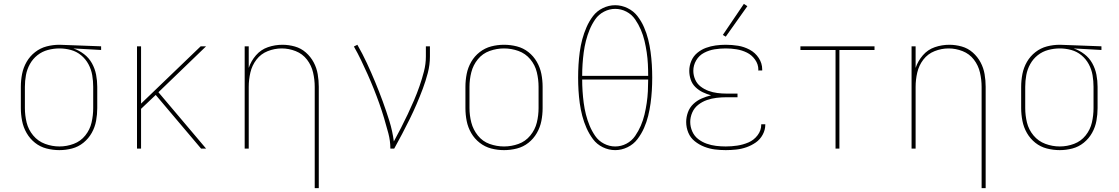

<svg xmlns="http://www.w3.org/2000/svg" viewBox="-20 -770 5800 995"><path d="M288 8Q321 8 353.5 -0.5Q386 -9 412.5 -30.5Q439 -52 455.5 -81.5Q472 -111 478 -144Q484 -177 484 -210V-320Q484 -352 478 -383Q472 -414 456.5 -442Q441 -470 415.5 -489.5Q390 -509 360 -519L504 -511V-530L289 -538H288Q254 -538 221.5 -529.5Q189 -521 162 -500Q135 -479 118 -449.5Q101 -420 94.5 -387Q88 -354 88 -320V-210Q88 -177 94.5 -143.5Q101 -110 118 -80.5Q135 -51 161.5 -30Q188 -9 221 -0.5Q254 8 288 8ZM288 -11Q250 -11 213.5 -24.5Q177 -38 152 -68Q127 -98 118 -135Q109 -172 109 -210V-320Q109 -351 114.5 -381Q120 -411 135 -438Q150 -465 174 -484Q198 -503 228 -511Q258 -519 288 -519Q318 -519 347.5 -511Q377 -503 400.5 -483.5Q424 -464 438.5 -437Q453 -410 458 -380Q463 -350 463 -320V-210Q463 -172 454.5 -135Q446 -98 422 -68Q398 -38 362 -24.5Q326 -11 288 -11Z M690 0H711V-206L787 -278L863 -188L1022 0H1048L801 -292L1048 -530H1020L711 -233V-530H690Z M1611 205H1632V-320Q1632 -353 1626.5 -385.5Q1621 -418 1605.5 -447Q1590 -476 1565 -498Q1540 -520 1508 -529Q1476 -538 1444 -538Q1405 -538 1368.5 -525.5Q1332 -513 1306.5 -483.5Q1281 -454 1269 -418V-530H1248V0H1269V-320Q1269 -357 1277.5 -394Q1286 -431 1309 -461Q1332 -491 1367.5 -505Q1403 -519 1440 -519Q1477 -519 1512.5 -505Q1548 -491 1571 -461Q1594 -431 1602.5 -394Q1611 -357 1611 -320Z M2003 0H2023Q2044 -38 2064 -76Q2084 -114 2103 -152.5Q2122 -191 2139 -230.5Q2156 -270 2171 -310Q2186 -350 2197 -392Q2208 -434 2208 -477V-530H2187V-477Q2187 -438 2177 -399.5Q2167 -361 2154 -323.5Q2141 -286 2125.5 -250Q2110 -214 2093 -178Q2076 -142 2058 -107Q2040 -72 2021 -37Q2014 -91 1998 -142.5Q1982 -194 1963.5 -244.5Q1945 -295 1924.5 -344.5Q1904 -394 1881.5 -442.5Q1859 -491 1832 -538L1814 -529Q1834 -494 1851.5 -457.5Q1869 -421 1885.5 -384Q1902 -347 1917 -309.5Q1932 -272 1945.5 -234Q1959 -196 1970.5 -157.5Q1982 -119 1992.5 -79.5Q2003 -40 2003 0Z M2592 8Q2626 8 2659 -0.5Q2692 -9 2718.5 -30Q2745 -51 2762 -80.5Q2779 -110 2785.5 -143Q2792 -176 2792 -210V-320Q2792 -354 2785.5 -387Q2779 -420 2762 -449.5Q2745 -479 2718.5 -500Q2692 -521 2659 -529.5Q2626 -538 2592 -538Q2558 -538 2525.5 -529.5Q2493 -521 2466 -500Q2439 -479 2422 -449.5Q2405 -420 2398.5 -387Q2392 -354 2392 -320V-210Q2392 -176 2398.5 -143Q2405 -110 2422 -80.5Q2439 -51 2466 -30Q2493 -9 2525.5 -0.5Q2558 8 2592 8ZM2592 -11Q2554 -11 2517.5 -24Q2481 -37 2456.5 -67.5Q2432 -98 2422.5 -135Q2413 -172 2413 -210V-320Q2413 -358 2422.5 -395.5Q2432 -433 2456.5 -463Q2481 -493 2517.5 -506Q2554 -519 2592 -519Q2630 -519 2666.5 -506Q2703 -493 2728 -463Q2753 -433 2762 -395.5Q2771 -358 2771 -320V-210Q2771 -172 2762 -135Q2753 -98 2728 -67.5Q2703 -37 2666.5 -24Q2630 -11 2592 -11Z M3168 8Q3201 8 3232 -7Q3263 -22 3283.5 -49Q3304 -76 3317.5 -106.5Q3331 -137 3339 -169.5Q3347 -202 3351.5 -235Q3356 -268 3358 -301Q3360 -334 3360 -368Q3360 -401 3358 -434.5Q3356 -468 3351.5 -501Q3347 -534 3339 -566Q3331 -598 3317.5 -629Q3304 -660 3283.5 -686.5Q3263 -713 3232 -728Q3201 -743 3168 -743Q3135 -743 3104 -728Q3073 -713 3053 -686.5Q3033 -660 3019.5 -629Q3006 -598 2997.5 -566Q2989 -534 2984.5 -501Q2980 -468 2978 -434.5Q2976 -401 2976 -368Q2976 -334 2978 -301Q2980 -268 2984.5 -235Q2989 -202 2997.5 -169.5Q3006 -137 3019.5 -106.5Q3033 -76 3053 -49Q3073 -22 3104 -7Q3135 8 3168 8ZM3168 -11Q3138 -11 3110 -25.5Q3082 -40 3064.5 -65.5Q3047 -91 3035.5 -119Q3024 -147 3016.5 -176.5Q3009 -206 3005 -236.5Q3001 -267 2999 -297.5Q2997 -328 2997 -358H3339Q3339 -328 3337.5 -297.5Q3336 -267 3331.5 -236.5Q3327 -206 3320 -176.5Q3313 -147 3301 -119Q3289 -91 3271.5 -65.5Q3254 -40 3226.5 -25.5Q3199 -11 3168 -11ZM3339 -377H2997Q2997 -408 2999 -438Q3001 -468 3005 -498.5Q3009 -529 3016.5 -558.5Q3024 -588 3035.5 -616Q3047 -644 3064.5 -669.5Q3082 -695 3110 -709.5Q3138 -724 3168 -724Q3199 -724 3226.5 -709.5Q3254 -695 3271.5 -669.5Q3289 -644 3301 -616Q3313 -588 3320 -558.5Q3327 -529 3331.5 -498.5Q3336 -468 3337.5 -438Q3339 -408 3339 -377Z M3741 8Q3768 8 3795.5 5Q3823 2 3848.5 -7Q3874 -16 3896.5 -31.5Q3919 -47 3932.5 -72Q3946 -97 3946 -124V-126H3925V-124Q3925 -94 3906 -69Q3887 -44 3859 -32Q3831 -20 3801 -15.5Q3771 -11 3741 -11Q3716 -11 3691 -14Q3666 -17 3642 -25.5Q3618 -34 3598 -49.5Q3578 -65 3567.5 -89Q3557 -113 3557 -138Q3557 -163 3567.5 -187Q3578 -211 3598.5 -227Q3619 -243 3643.5 -251.5Q3668 -260 3693.5 -263Q3719 -266 3744 -266H3802V-285H3744Q3721 -285 3697.5 -288Q3674 -291 3652 -299Q3630 -307 3611 -321.5Q3592 -336 3582.5 -358Q3573 -380 3573 -403Q3573 -432 3588 -457.5Q3603 -483 3629 -496.5Q3655 -510 3683.5 -514.5Q3712 -519 3741 -519Q3769 -519 3797 -514.5Q3825 -510 3850.5 -497.5Q3876 -485 3893 -461Q3910 -437 3910 -409Q3910 -407 3909 -405H3930V-410Q3930 -442 3912 -469.5Q3894 -497 3865 -512.5Q3836 -528 3804.5 -533Q3773 -538 3741 -538Q3715 -538 3689 -534.5Q3663 -531 3638.5 -522Q3614 -513 3593.5 -496Q3573 -479 3562.5 -454Q3552 -429 3552 -403Q3552 -380 3559.5 -357.5Q3567 -335 3584 -318.5Q3601 -302 3622 -292Q3643 -282 3665 -276Q3640 -270 3616 -259.5Q3592 -249 3573 -231Q3554 -213 3545 -188Q3536 -163 3536 -138Q3536 -109 3547 -82.5Q3558 -56 3580.5 -38Q3603 -20 3630 -9.5Q3657 1 3685 4.5Q3713 8 3741 8ZM3741 -580 3853 -738 3835 -750 3726 -589Z M4310 0H4330V-511H4512V-530H4128V-511H4310Z M5067 205H5088V-320Q5088 -353 5082.5 -385.5Q5077 -418 5061.5 -447Q5046 -476 5021 -498Q4996 -520 4964 -529Q4932 -538 4900 -538Q4861 -538 4824.5 -525.5Q4788 -513 4762.5 -483.5Q4737 -454 4725 -418V-530H4704V0H4725V-320Q4725 -357 4733.5 -394Q4742 -431 4765 -461Q4788 -491 4823.5 -505Q4859 -519 4896 -519Q4933 -519 4968.5 -505Q5004 -491 5027 -461Q5050 -431 5058.5 -394Q5067 -357 5067 -320Z M5472 8Q5505 8 5537.5 -0.5Q5570 -9 5596.5 -30.5Q5623 -52 5639.5 -81.5Q5656 -111 5662 -144Q5668 -177 5668 -210V-320Q5668 -352 5662 -383Q5656 -414 5640.5 -442Q5625 -470 5599.5 -489.5Q5574 -509 5544 -519L5688 -511V-530L5473 -538H5472Q5438 -538 5405.5 -529.5Q5373 -521 5346 -500Q5319 -479 5302 -449.5Q5285 -420 5278.5 -387Q5272 -354 5272 -320V-210Q5272 -177 5278.5 -143.5Q5285 -110 5302 -80.5Q5319 -51 5345.5 -30Q5372 -9 5405 -0.5Q5438 8 5472 8ZM5472 -11Q5434 -11 5397.5 -24.5Q5361 -38 5336 -68Q5311 -98 5302 -135Q5293 -172 5293 -210V-320Q5293 -351 5298.5 -381Q5304 -411 5319 -438Q5334 -465 5358 -484Q5382 -503 5412 -511Q5442 -519 5472 -519Q5502 -519 5531.5 -511Q5561 -503 5584.5 -483.5Q5608 -464 5622.5 -437Q5637 -410 5642 -380Q5647 -350 5647 -320V-210Q5647 -172 5638.5 -135Q5630 -98 5606 -68Q5582 -38 5546 -24.5Q5510 -11 5472 -11Z"/></svg>

Font: Iosevka Sparkle Thin
Style: Regular
Weight: 100
Designer: Belleve Invis
Foundry: Belleve Invis
Version: Version 4.5.0; ttfautohint (v1.8.3)